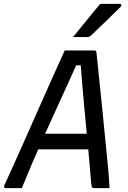

<svg xmlns="http://www.w3.org/2000/svg" viewBox="-36 -965 656 985"><path d="M145 -279H370Q380 -279 391.5 -279Q403 -279 414 -279L438 -290L442 -244L445 -199H139Q135 -199 133 -200.5Q131 -202 130.5 -205Q130 -208 130 -210ZM76 0Q56 0 35.5 0Q15 0 -5 0Q-10 0 -12.5 -2Q-15 -4 -15.5 -7Q-16 -10 -14 -14Q3 -51 24 -97Q45 -143 68 -195Q91 -247 115.5 -302Q140 -357 164.5 -412.5Q189 -468 212.5 -520.5Q236 -573 257 -620Q278 -667 296 -706Q335 -706 373 -706Q411 -706 447 -706Q452 -706 454 -705Q456 -704 457.5 -701Q459 -698 459 -694Q466 -626 473.5 -554Q481 -482 488.5 -407.5Q496 -333 503.5 -256Q511 -179 519 -99Q521 -75 523 -50Q525 -25 526 0Q506 0 486 0Q466 0 448 0Q443 0 439.5 -1.5Q436 -3 434.5 -8.5Q433 -14 432 -24Q427 -87 421 -152Q415 -217 409 -281Q403 -345 397 -408Q391 -471 386 -531Q381 -591 377 -647L398 -630H334L362 -646Q338 -592 310 -530.5Q282 -469 251.5 -402.5Q221 -336 190.5 -268Q160 -200 131 -132Q102 -64 76 0ZM478 -945Q502 -945 517 -945Q532 -945 545.5 -945Q559 -945 580 -945Q585 -945 586.5 -940Q588 -935 583 -930Q561 -909 544.5 -892.5Q528 -876 512.5 -861Q497 -846 478 -828Q459 -810 431 -783Q428 -780 423.5 -777.5Q419 -775 413 -775Q399 -775 386.5 -775Q374 -775 362 -775Q350 -775 339 -775Q363 -805 385.5 -832.5Q408 -860 430.5 -887.5Q453 -915 478 -945Z"/></svg>

Font: Rec Mono Linear
Style: Italic
Weight: 400
Italic angle: -10°
Monospace: yes
Version: Version 1.085; ttfautohint (v1.8.4.7-5d5b)